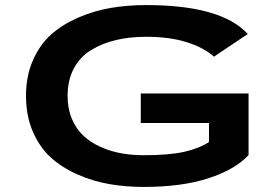

<svg xmlns="http://www.w3.org/2000/svg" viewBox="-20 -726 1090 757"><path d="M960 -357.5V-114.5Q907 -57.5 802 -23.2Q697 11 547 11Q476.5 11 412 0Q347.5 -11 286.5 -37.8Q225.5 -64.5 181 -104.5Q136.5 -144.5 109.5 -207Q82.5 -269.5 82.5 -348Q82.5 -426 109.8 -488.2Q137 -550.5 182.2 -590.5Q227.5 -630.5 289.8 -657.2Q352 -684 417.8 -695Q483.5 -706 556 -706Q852.5 -706 957 -592L823.5 -502.5Q785.5 -537.5 717.5 -559.2Q649.5 -581 556 -581Q491.5 -581 437.5 -568.2Q383.5 -555.5 339.8 -529Q296 -502.5 271.2 -456.2Q246.5 -410 246.5 -348Q246.5 -298 263.2 -258Q280 -218 308.2 -191.5Q336.5 -165 375.5 -147.2Q414.5 -129.5 457.2 -121.8Q500 -114 547 -114Q646 -114 705.2 -127.2Q764.5 -140.5 804 -166V-241H535V-357.5Z"/></svg>

Font: League Mono Extended SemiBold
Style: Regular
Weight: 600
Width: 9
Designer: Tyler Finck
Foundry: The League of Moveable Type / Tyler Finck
Version: Version 2.210